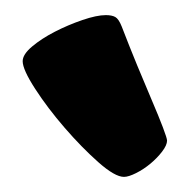

<svg xmlns="http://www.w3.org/2000/svg" viewBox="-20 -849 251 254"><path d="M144 -615Q132 -615 110 -634.5Q88 -654 65.5 -680Q43 -706 26.5 -731.5Q10 -757 10 -768Q10 -777 22.5 -787.5Q35 -798 52.5 -807Q70 -816 89 -822.5Q108 -829 120 -829Q128 -829 132.5 -826.5Q137 -824 141 -814Q151 -788 161.5 -762.5Q172 -737 181 -716Q190 -695 195.5 -680.5Q201 -666 201 -663Q201 -657 194.5 -648.5Q188 -640 179 -632.5Q170 -625 160 -620Q150 -615 144 -615Z"/></svg>

Font: PoetsenOne
Style: Regular
Weight: 400
Designer: Rodrigo Fuenzalida, Pablo Impallari
Foundry: Pablo Impallari, Rodrigo Fuenzalida
Version: Version 1.000; ttfautohint (v0.8) -G 200 -r 50